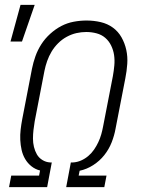

<svg xmlns="http://www.w3.org/2000/svg" viewBox="-20 -766 590 786"><path d="M17 0 26 -47H140L144 -68Q124 -73 108.5 -85.5Q93 -98 83 -115Q73 -132 68.5 -152Q64 -172 63 -193Q62 -214 64.5 -235.5Q67 -257 71 -278L111 -485Q116 -510 125 -535.5Q134 -561 149 -584.5Q164 -608 185.5 -627.5Q207 -647 231 -659.5Q255 -672 281.5 -677Q308 -682 334 -682Q364 -682 392 -675.5Q420 -669 442 -653Q464 -637 477.5 -613Q491 -589 497 -561.5Q503 -534 501 -504.5Q499 -475 493 -445L453 -239Q448 -211 437 -183Q426 -155 407 -131Q388 -107 361.5 -90Q335 -73 306 -67L302 -47H416L407 0H251L270 -101H279Q296 -102 312 -109Q328 -116 341.5 -127.5Q355 -139 365 -153.5Q375 -168 382.5 -184Q390 -200 394.5 -216Q399 -232 402 -248L442 -454Q446 -476 448 -498Q450 -520 447 -540.5Q444 -561 435 -579.5Q426 -598 411 -611Q396 -624 375.5 -629.5Q355 -635 333 -635Q313 -635 293 -630.5Q273 -626 253.5 -615.5Q234 -605 218 -589Q202 -573 191 -554.5Q180 -536 173 -516Q166 -496 162 -476L122 -269Q119 -251 117 -233.5Q115 -216 115 -198.5Q115 -181 119 -164.5Q123 -148 131 -134Q139 -120 153.5 -111Q168 -102 185 -101H192L173 0ZM23 -596 64 -746H122L70 -596Z"/></svg>

Font: Lode Dark
Style: Italic
Weight: 400
Italic angle: -11°
Monospace: yes
Designer: Belleve Invis
Foundry: Belleve Invis
Version: Version 29.2.0; ttfautohint (v1.8.3)